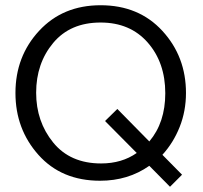

<svg xmlns="http://www.w3.org/2000/svg" viewBox="-20 -680 776 733"><path d="M690 -325Q690 -256 666 -195.5Q642 -135 600 -89L675 -13L629 33L550 -47Q469 10 362 10Q215 10 127 -88.5Q39 -187 39 -325Q39 -465 129.5 -562.5Q220 -660 364 -660Q510 -660 600 -562Q690 -464 690 -325ZM611 -324Q611 -441 544 -517.5Q477 -594 364 -594Q248 -594 183 -516Q118 -438 118 -326Q118 -216 183 -136Q248 -56 366 -56Q445 -56 502 -96L381 -218L428 -264L550 -140Q611 -212 611 -324Z"/></svg>

Font: Zilla Slab
Style: Regular
Weight: 400
Designer: Typotheque.com
Foundry: Typotheque type foundry
Version: Version 1.1; 2017; ttfautohint (v1.6)